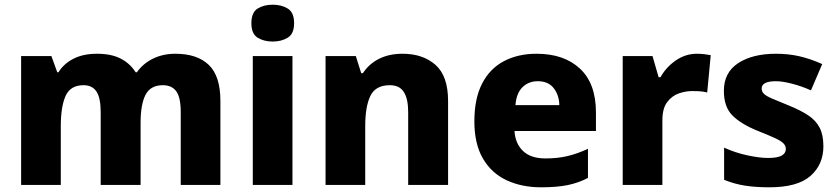

<svg xmlns="http://www.w3.org/2000/svg" viewBox="-20 -788 3569 818"><path d="M727 -559Q820 -559 869.5 -511.5Q919 -464 919 -358V0H750V-310Q750 -373 731 -399Q712 -425 674 -425Q621 -425 600 -384Q579 -343 579 -266V0H409V-310Q409 -371 391 -398Q373 -425 336 -425Q280 -425 259.5 -379.5Q239 -334 239 -250V0H70V-549H199L224 -480H229Q251 -516 292.5 -537.5Q334 -559 393 -559Q454 -559 494 -538.5Q534 -518 558 -480H563Q590 -518 632.5 -538.5Q675 -559 727 -559Z M1142 -768Q1179 -768 1206 -751.5Q1233 -735 1233 -689Q1233 -644 1206 -627.5Q1179 -611 1142 -611Q1104 -611 1077.5 -627.5Q1051 -644 1051 -689Q1051 -735 1077.5 -751.5Q1104 -768 1142 -768ZM1226 -549V0H1057V-549Z M1695 -559Q1782 -559 1835.5 -511.5Q1889 -464 1889 -358V0H1719V-311Q1719 -367 1700.5 -396Q1682 -425 1641 -425Q1580 -425 1558 -379.5Q1536 -334 1536 -250V0H1367V-549H1496L1519 -476H1526Q1552 -516 1595 -537.5Q1638 -559 1695 -559Z M2266 -559Q2383 -559 2451 -495.5Q2519 -432 2519 -309V-230H2172Q2175 -177 2208 -145Q2241 -113 2304 -113Q2355 -113 2397.5 -123Q2440 -133 2485 -154V-30Q2445 -9 2399 0.5Q2353 10 2285 10Q2203 10 2138.5 -20Q2074 -50 2037.5 -112.5Q2001 -175 2001 -271Q2001 -368 2034 -432Q2067 -496 2127 -527.5Q2187 -559 2266 -559ZM2271 -442Q2232 -442 2206 -416.5Q2180 -391 2176 -340H2363Q2362 -383 2339 -412.5Q2316 -442 2271 -442Z M2949 -559Q2965 -559 2982 -557Q2999 -555 3008 -553L2993 -394Q2982 -397 2967.5 -398.5Q2953 -400 2929 -400Q2901 -400 2872 -390Q2843 -380 2822.5 -353Q2802 -326 2802 -275V0H2633V-549H2760L2786 -459H2794Q2817 -501 2858.5 -530Q2900 -559 2949 -559Z M3488 -165Q3488 -87 3433 -38.5Q3378 10 3258 10Q3200 10 3154.5 3Q3109 -4 3065 -22V-159Q3113 -137 3165 -126Q3217 -115 3252 -115Q3292 -115 3310 -125Q3328 -135 3328 -153Q3328 -167 3317.5 -177.5Q3307 -188 3281 -200Q3255 -212 3207 -231Q3136 -260 3100 -296.5Q3064 -333 3064 -401Q3064 -479 3125 -519Q3186 -559 3286 -559Q3340 -559 3387 -548Q3434 -537 3483 -515L3435 -403Q3395 -421 3354 -431.5Q3313 -442 3286 -442Q3225 -442 3225 -411Q3225 -398 3234.5 -388.5Q3244 -379 3269.5 -368Q3295 -357 3342 -338Q3391 -318 3423.5 -296.5Q3456 -275 3472 -244Q3488 -213 3488 -165Z"/></svg>

Font: Noto Sans Cherokee ExtraBold
Style: Regular
Weight: 800
Designer: Monotype Design Team
Foundry: Monotype Imaging Inc.
Version: Version 2.001; ttfautohint (v1.8.4.7-5d5b)